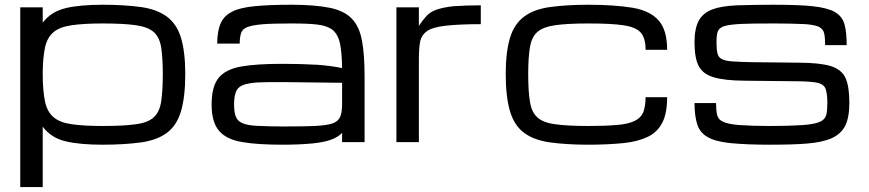

<svg xmlns="http://www.w3.org/2000/svg" viewBox="-20 -593 3626 801"><path d="M659.2 -284.2Q659.2 -349.6 652.3 -396Q645 -438.5 621.1 -459.5Q597.2 -480.5 546.9 -487.8Q496.6 -495.1 408.7 -495.1Q329.1 -495.1 279.8 -487.8Q229.5 -480.5 204.1 -459.5Q177.7 -438 168 -396Q158.2 -350.1 158.2 -284.2Q158.2 -215.8 168 -168.5Q177.7 -125 204.1 -103.5Q231 -81.1 279.8 -74.7Q329.1 -67.4 408.7 -67.4Q496.1 -67.4 546.9 -74.7Q597.2 -81.1 621.1 -103.5Q645 -124.5 652.3 -168.5Q659.2 -216.3 659.2 -284.2ZM64.5 -562.5H158.2V-498.5Q193.8 -545.4 256.3 -559.6Q314.5 -573.2 408.7 -573.2Q498 -573.2 569.3 -563.5Q634.8 -553.7 675.3 -524.4Q716.3 -494.6 734.4 -437.5Q752.9 -377.4 752.9 -284.2Q752.9 -188 734.4 -126.5Q716.3 -67.9 675.3 -38.1Q635.7 -8.8 569.3 1Q498 10.7 408.7 10.7Q314.5 10.7 256.3 -2.9Q194.3 -16.6 158.2 -64.5V187.5H64.5Z M1159.2 10.7Q1053.7 10.7 992.7 0Q926.3 -10.3 895 -45.9Q862.8 -82 862.8 -156.7Q862.8 -233.4 893.1 -269.5Q922.9 -304.7 988.3 -315.9Q1049.3 -326.7 1159.2 -326.7Q1233.9 -326.7 1303.2 -322.8Q1356 -319.3 1407.2 -309.1Q1406.2 -374 1398.4 -411.6Q1390.6 -448.2 1369.1 -466.8Q1348.1 -484.9 1306.6 -490.2Q1271 -495.1 1196.8 -495.1Q1110.4 -495.1 1074.7 -491.7Q1030.3 -487.8 1010.3 -479.5Q990.2 -470.7 985.4 -454.1Q980 -435.1 980 -411.1H886.2Q886.2 -463.9 900.9 -496.1Q914.6 -527.8 949.7 -544.9Q981.9 -561.5 1044.9 -567.4Q1105 -573.2 1196.8 -573.2Q1291 -573.2 1356 -560.5Q1416.5 -547.9 1447.8 -515.1Q1479.5 -482.4 1490.2 -422.9Q1501 -367.7 1501 -270.5V0H1407.2V-38.6Q1390.6 -21 1361.3 -10.3Q1335 0 1283.7 5.4Q1227.5 10.7 1159.2 10.7ZM1159.2 -65.4Q1257.3 -65.4 1292.5 -67.4Q1342.3 -69.8 1367.2 -78.1Q1391.6 -86.9 1399.4 -106.4Q1407.2 -124 1407.2 -161.1V-247.6L1159.2 -250.5Q1093.3 -251 1053.2 -249Q1012.7 -246.1 991.7 -237.3Q970.2 -227.5 963.9 -209Q956.5 -189.5 956.5 -156.7Q956.5 -125 963.9 -106.4Q970.7 -87.9 991.7 -79.1Q1012.7 -69.8 1053.2 -67.9Q1108.4 -65.4 1159.2 -65.4Z M1633.8 -562.5H1727.5V-484.9Q1742.2 -507.8 1759.3 -526.4Q1774.4 -543 1800.8 -552.7Q1830.6 -562.5 1870.1 -566.9Q1923.3 -570.8 1985.8 -570.8V-492.2Q1895.5 -492.2 1836.4 -485.4Q1782.7 -479 1760.3 -462.4Q1737.3 -445.3 1732.4 -417Q1727.5 -392.6 1727.5 -343.8V0H1633.8Z M2434.1 10.7Q2345.2 10.7 2273.9 1Q2207 -8.8 2167.5 -38.1Q2126.5 -67.9 2108.4 -126.5Q2089.8 -188 2089.8 -284.2Q2089.8 -377.4 2108.4 -437.5Q2126.5 -494.6 2167.5 -524.4Q2207.5 -554.2 2273.9 -563.5Q2345.2 -573.2 2434.1 -573.2Q2542.5 -573.2 2620.1 -560.5Q2693.8 -547.4 2728 -507.3Q2763.2 -467.3 2763.2 -385.3H2673.3Q2673.3 -433.6 2653.8 -456.1Q2634.3 -479.5 2582.5 -487.3Q2535.2 -495.1 2434.1 -495.1Q2346.7 -495.1 2296.4 -487.8Q2245.6 -480.5 2221.7 -459.5Q2197.8 -438.5 2190.9 -396Q2183.6 -354 2183.6 -284.2Q2183.6 -211.9 2190.9 -168.5Q2197.8 -124.5 2221.7 -103.5Q2245.6 -81.1 2296.4 -74.7Q2346.7 -67.4 2434.1 -67.4Q2507.8 -67.4 2554.7 -71.8Q2600.1 -75.2 2627.4 -88.4Q2653.8 -101.1 2663.6 -124.5Q2673.3 -149.9 2673.3 -187.5H2763.2Q2763.2 -121.1 2743.7 -82.5Q2723.6 -42.5 2684.1 -22.9Q2641.6 -2.4 2582 3.9Q2512.7 10.7 2434.1 10.7Z M3025.9 3.9Q2963.9 -2.4 2931.6 -21.5Q2899.9 -39.6 2888.7 -74.2Q2877.4 -110.8 2877.4 -163.1H2967.3Q2967.3 -131.8 2971.7 -113.8Q2976.1 -94.2 2996.6 -85Q3017.1 -75.2 3063.5 -71.3Q3119.1 -67.4 3192.9 -67.4Q3271 -67.4 3330.6 -71.3Q3379.4 -75.2 3400.9 -85Q3421.9 -94.2 3427.2 -113.8Q3431.6 -132.8 3431.6 -164.1Q3431.6 -199.7 3424.8 -221.2Q3418 -240.7 3392.6 -247.1Q3370.1 -252.9 3311.5 -253.9L3087.9 -256.3Q3001.5 -256.8 2956.1 -271Q2911.1 -284.7 2894 -319.3Q2877.4 -352.1 2877.4 -417Q2877.4 -475.1 2896 -508.3Q2914.1 -540 2953.1 -554.2Q2989.7 -567.9 3054.7 -570.8Q3140.1 -573.2 3205.6 -573.2Q3315.9 -573.2 3371.1 -566.9Q3431.6 -560.5 3462.9 -543Q3493.7 -524.9 3502.9 -492.2Q3512.2 -460.9 3512.2 -404.8H3422.4Q3422.4 -436.5 3418 -455.1Q3413.6 -473.1 3394.5 -481.9Q3372.6 -490.7 3332 -492.7Q3273.4 -495.1 3210.4 -495.1Q3106.9 -495.1 3072.3 -493.2Q3022.9 -490.7 3001 -483.9Q2979.5 -476.6 2974.1 -460.9Q2969.2 -446.8 2969.2 -417Q2969.2 -385.7 2972.7 -372.6Q2975.6 -355.5 2989.3 -347.7Q3004.4 -338.9 3034.2 -336.9Q3065.9 -334.5 3120.6 -333.5L3313.5 -331.5Q3400.4 -331.1 3445.8 -317.4Q3490.7 -303.2 3507.3 -268.1Q3523.4 -232.4 3523.4 -164.1Q3523.4 -103 3505.9 -67.9Q3487.8 -33.2 3448.7 -16.1Q3409.7 1 3346.2 5.9Q3291 10.7 3190.4 10.7Q3095.2 10.7 3025.9 3.9Z"/></svg>

Font: Michroma+
Style: Regular
Weight: 400
Designer: beogot
Foundry: beogot
Version: Version